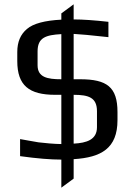

<svg xmlns="http://www.w3.org/2000/svg" viewBox="-20 -729 620 889"><path d="M321 -64V-290C391 -290 429 -277 429 -214V-140C429 -82 381 -67 321 -64ZM264 -571V-362C199 -362 154 -371 154 -427V-491C154 -555 192 -567 264 -571ZM524 -173V-210C524 -326 475 -362 351 -362H321V-572C346 -571 400 -566 482 -557V-628C419 -635 365 -639 321 -639V-709L264 -667V-638C187 -634 134 -620 105 -595C75 -570 60 -535 60 -488V-446C60 -333 115 -290 235 -290H264V-62C234 -62 182 -67 158 -70C153 -70 77 -85 73 -85V-6C152 5 215 10 264 10V140L321 98V8C449 0 524 -42 524 -173Z"/></svg>

Font: Gamestation Text
Style: Bold
Weight: 400
Designer: Jonas Hecksher
Foundry: Jonas Hecksher, Playtypeª, e-types AS
Version: Version 1.003